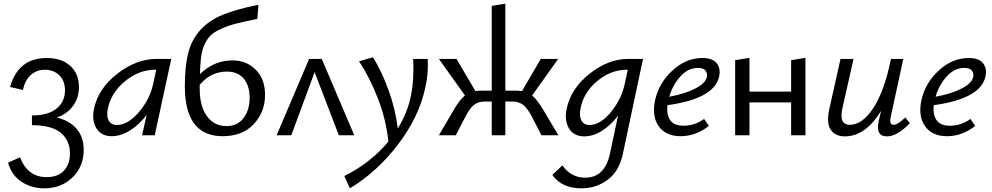

<svg xmlns="http://www.w3.org/2000/svg" viewBox="-20 -737 5402 1046"><path d="M289 -97Q359 -80 397.5 -35Q436 10 436 80Q436 170 375 229.5Q314 289 221 289Q152 289 97.5 253.5Q43 218 24 149L89 120Q131 228 234 228Q295 228 328 193Q361 158 361 99Q361 27 310.5 -14Q260 -55 154 -55V-108Q242 -108 288 -145.5Q334 -183 334 -245Q334 -296 303.5 -326.5Q273 -357 223 -357Q181 -357 149 -329.5Q117 -302 105 -247L35 -263Q79 -421 235 -421Q315 -421 362.5 -378.5Q410 -336 410 -263Q410 -203 377 -159Q344 -115 289 -97Z M834 -416H913L823 0H754L779 -111Q739 -58 688.5 -26.5Q638 5 589 5Q531 5 505 -38.5Q479 -82 492 -143Q514 -253 618 -334.5Q722 -416 834 -416ZM617 -56Q676 -56 736 -125.5Q796 -195 814 -278L831 -357H825Q737 -357 660.5 -294Q584 -231 567 -143Q559 -102 573 -79Q587 -56 617 -56Z M1247 -408Q1322 -408 1373 -357.5Q1424 -307 1424 -220Q1424 -127 1362.5 -61Q1301 5 1193 5Q987 5 987 -267Q987 -377 1005.5 -449Q1024 -521 1071.5 -573.5Q1119 -626 1193.5 -656.5Q1268 -687 1388 -711L1382 -634Q1311 -620 1266.5 -608.5Q1222 -597 1184.5 -580Q1147 -563 1127.5 -544Q1108 -525 1094 -493.5Q1080 -462 1075.5 -425.5Q1071 -389 1069 -333Q1146 -408 1247 -408ZM1213 -50Q1274 -50 1307 -94Q1340 -138 1340 -203Q1340 -272 1307 -309.5Q1274 -347 1217 -347Q1128 -347 1068 -275V-254Q1068 -158 1107.5 -104Q1147 -50 1213 -50Z M1910 0H1826L1694 -344L1567 0H1487L1664 -416H1733Z M2310 -416Q2315 -337 2297 -259Q2262 -99 2148.5 50Q2035 199 1886 289L1856 222Q2000 150 2096 34Q2083 -87 2038.5 -201.5Q1994 -316 1936 -403L2012 -425Q2061 -346 2098 -242.5Q2135 -139 2147 -37Q2199 -121 2218 -212Q2237 -306 2231 -416Z M2943 -133 3022 0H2930L2877 -102Q2853 -149 2829 -166.5Q2805 -184 2769 -184H2733V0H2659V-184H2623Q2587 -184 2563.5 -166.5Q2540 -149 2516 -102L2463 0H2371L2449 -133Q2482 -192 2513 -217L2371 -416H2467L2570 -241Q2586 -243 2598 -243H2659V-705L2733 -717V-243H2795Q2806 -243 2824 -241L2926 -416H3021L2879 -217Q2908 -193 2943 -133Z M3403 -416H3483L3373 103Q3353 196 3290.5 242.5Q3228 289 3148 289Q3040 289 2989 216L3044 164Q3091 231 3168 231Q3275 231 3303 100L3347 -107Q3307 -54 3259 -24Q3211 6 3163 6Q3106 6 3080 -37Q3054 -80 3067 -143Q3089 -253 3191 -334.5Q3293 -416 3403 -416ZM3192 -56Q3250 -56 3307.5 -125.5Q3365 -195 3383 -278L3400 -357H3394Q3307 -357 3232.5 -294.5Q3158 -232 3142 -143Q3135 -101 3148.5 -78.5Q3162 -56 3192 -56Z M3806 -421Q3862 -421 3884.5 -392.5Q3907 -364 3898 -321Q3872 -199 3616 -164Q3606 -52 3704 -52Q3764 -52 3816 -89L3842 -51Q3770 5 3688 5Q3607 5 3568.5 -49.5Q3530 -104 3549 -192Q3570 -286 3644 -353.5Q3718 -421 3806 -421ZM3831 -318Q3835 -335 3824.5 -351Q3814 -367 3782 -367Q3729 -367 3687 -321Q3645 -275 3626 -210Q3713 -226 3768.5 -255Q3824 -284 3831 -318Z M4290 -409 4368 -422V0H4290V-179H4063V0H3985V-409L4063 -422V-238H4290Z M4912 -97 4937 -66Q4868 6 4812 6Q4749 6 4767 -77L4780 -133Q4695 6 4583 6Q4531 6 4506 -30Q4481 -66 4498 -143L4559 -416H4630L4570 -150Q4548 -57 4610 -57Q4677 -57 4737 -147Q4797 -237 4834 -416H4901L4832 -97Q4824 -57 4848 -57Q4870 -57 4912 -97Z M5257 -421Q5313 -421 5335.5 -392.5Q5358 -364 5349 -321Q5323 -199 5067 -164Q5057 -52 5155 -52Q5215 -52 5267 -89L5293 -51Q5221 5 5139 5Q5058 5 5019.5 -49.5Q4981 -104 5000 -192Q5021 -286 5095 -353.5Q5169 -421 5257 -421ZM5282 -318Q5286 -335 5275.5 -351Q5265 -367 5233 -367Q5180 -367 5138 -321Q5096 -275 5077 -210Q5164 -226 5219.5 -255Q5275 -284 5282 -318Z"/></svg>

Font: EauTestInfant Medium
Style: Italic
Weight: 500
Italic angle: -12°
Designer: Christian Thalmann (Catharsis Fonts)
Version: Version 0.001;PS 000.001;hotconv 1.0.88;makeotf.lib2.5.64775